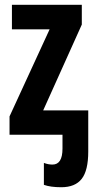

<svg xmlns="http://www.w3.org/2000/svg" viewBox="-20 -565 391 805"><path d="M30 -545V-442H188L20 -77V0H242V58Q242 125 200 125Q182 125 164 118V210Q192 220 237 220Q295 220 322.5 185Q350 150 350 70V-102H161L323 -462V-545Z"/></svg>

Font: Noto Sans UI Condensed
Style: Bold
Weight: 700
Width: 3
Designer: Monotype Design Team
Foundry: Monotype Imaging Inc.
Version: 1.001